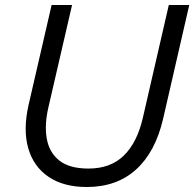

<svg xmlns="http://www.w3.org/2000/svg" viewBox="-20 -740 779 770"><path d="M328 10Q235 10 174.5 -31Q114 -72 93 -146.5Q72 -221 95 -321L187 -720H269L174 -309Q158 -240 167.5 -184.5Q177 -129 217.5 -96.5Q258 -64 335 -64Q423 -64 476.5 -116Q530 -168 553 -268L657 -720H739L634 -263Q603 -130 525.5 -60Q448 10 328 10Z"/></svg>

Font: Instrument Sans
Style: Italic
Weight: 400
Italic angle: -13°
Designer: Rodrigo Fuenzalida
Foundry: fragTYPE
Version: Version 1.000;gftools[0.9.28]